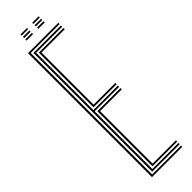

<svg xmlns="http://www.w3.org/2000/svg" viewBox="-301 -880 876 876"><g transform="rotate(-45 137.5 -442.0)"><path d="M56 0V-800H251.8V-791.8H65.2V-8.2H251.8V0ZM92.5 -33.2V-389H241.8V-380.5H101.5V-41.5H251.8V-33.2ZM74.2 -16.8V-783.2H251.8V-775H83.5V-405.5H241.8V-397.2H83.5V-25H251.8V-16.8ZM92.5 -413.8V-766.8H251.8V-758.5H101.5V-422.2H241.8V-413.8ZM167.5 -876.8V-884.5H209.2V-876.8ZM92 -845V-853H133.8V-845ZM92 -860.8V-868.8H133.8V-860.8ZM92 -876.8V-884.5H133.8V-876.8ZM167.5 -845V-853H209.2V-845ZM167.5 -860.8V-868.8H209.2V-860.8Z"/></g></svg>

Font: Big Shoulders Inline Display Thin Light
Style: Regular
Weight: 300
Version: Version 2.002